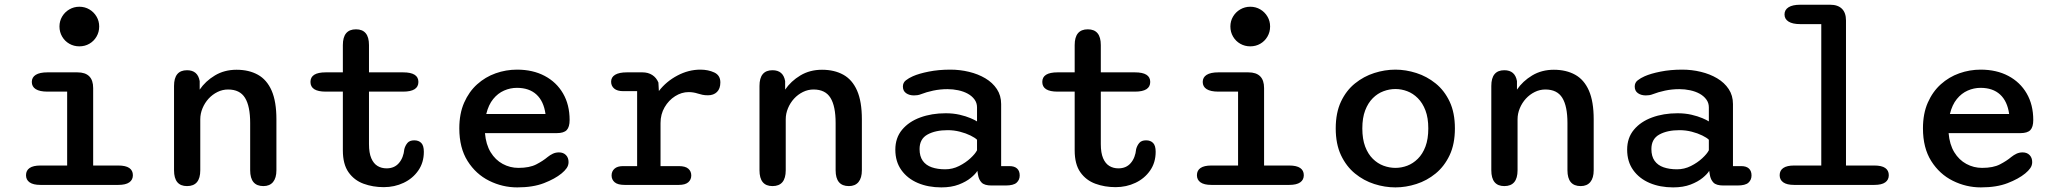

<svg xmlns="http://www.w3.org/2000/svg" viewBox="-20 -782 8706 812"><path d="M151 -82H264V-394.5H180.5Q148 -394.5 131.2 -405Q114.5 -415.5 114.5 -435.5Q114.5 -455 131.2 -465.5Q148 -476 180.5 -476H307.5Q374 -476 374 -409.5V-82H480.5Q511.5 -82 526.8 -71.5Q542 -61 542 -41Q542 -21.5 526.8 -10.8Q511.5 0 480.5 0H151Q120.5 0 105.2 -10.8Q90 -21.5 90 -41Q90 -61 105.2 -71.5Q120.5 -82 151 -82ZM231.5 -670Q231.5 -693 242.8 -712Q254 -731 273.2 -742.2Q292.5 -753.5 315.5 -753.5Q339 -753.5 358 -742.2Q377 -731 388.2 -712Q399.5 -693 399.5 -670Q399.5 -646.5 388.2 -627.2Q377 -608 358 -597Q339 -586 315.5 -586Q292.5 -586 273.2 -597Q254 -608 242.8 -627.2Q231.5 -646.5 231.5 -670Z M1094 5Q1038 5 1038 -62V-261.5Q1038 -333 1016.2 -368.2Q994.5 -403.5 944.5 -403.5Q921 -403.5 899.8 -393Q878.5 -382.5 862.2 -364.8Q846 -347 836.5 -324.2Q827 -301.5 827 -277.5V-62Q827 5 771 5Q716 5 716 -62V-418.5Q716 -485 771 -485Q816.5 -485 824.5 -439V-403Q849 -439 889 -463Q929 -487 980.5 -487Q1032.5 -487 1070.5 -466Q1108.5 -445 1128.8 -398.8Q1149 -352.5 1149 -277.5V-62Q1149 -29.5 1134.8 -12.2Q1120.5 5 1094 5Z M1357.5 -394.5Q1293 -394.5 1293 -435.5Q1293 -476 1357.5 -476H1430V-591.5Q1430 -658 1485.5 -658Q1540.5 -658 1540.5 -591.5V-476H1685Q1749.5 -476 1749.5 -435.5Q1749.5 -394.5 1685 -394.5H1540.5V-172.5Q1540.5 -135.5 1550.2 -112.8Q1560 -90 1576.8 -80Q1593.5 -70 1615 -70Q1648 -70 1667.2 -92.5Q1686.5 -115 1690 -151.5Q1694 -166.5 1703.2 -177.5Q1712.5 -188.5 1732 -188.5Q1751 -188.5 1761.8 -177.2Q1772.5 -166 1772.5 -140Q1772.5 -94.5 1749 -60.8Q1725.5 -27 1687 -8.8Q1648.5 9.5 1603 9.5Q1557 9.5 1517.5 -5Q1478 -19.5 1454 -53.5Q1430 -87.5 1430 -146V-394.5Z M2167.5 10.5Q2105 10.5 2048.8 -17.5Q1992.5 -45.5 1957.5 -101Q1922.5 -156.5 1922.5 -239Q1922.5 -301.5 1943 -348Q1963.5 -394.5 1998 -425.5Q2032.5 -456.5 2076.2 -472Q2120 -487.5 2166.5 -487.5Q2233.5 -487.5 2283.5 -461Q2333.5 -434.5 2361.2 -386.8Q2389 -339 2389 -274.5Q2389 -245 2376.8 -232Q2364.5 -219 2334.5 -219H2031Q2035 -171 2055 -138.2Q2075 -105.5 2106 -88.8Q2137 -72 2172.5 -72Q2219.5 -72 2248 -86.8Q2276.5 -101.5 2296 -118Q2306.5 -126.5 2318.2 -132Q2330 -137.5 2344 -137.5Q2362.5 -137.5 2373.5 -126.2Q2384.5 -115 2384.5 -96.5Q2384.5 -82.5 2376.5 -71Q2368.5 -59.5 2355 -48.5Q2327 -25.5 2280.5 -7.5Q2234 10.5 2167.5 10.5ZM2036.5 -300H2287Q2279.5 -354 2248.8 -382.2Q2218 -410.5 2166 -410.5Q2138 -410.5 2111.8 -399Q2085.5 -387.5 2065.8 -363.2Q2046 -339 2036.5 -300Z M2773.5 -79.5H2851Q2878.5 -79.5 2891 -68.5Q2903.5 -57.5 2903.5 -40Q2903.5 -22.5 2890.8 -11.2Q2878 0 2851 0H2621.5Q2592.5 0 2579.5 -11.2Q2566.5 -22.5 2566.5 -40Q2566.5 -57.5 2578.8 -68.5Q2591 -79.5 2615 -79.5H2674.5V-396.5H2615.5Q2590.5 -396.5 2577.5 -407.5Q2564.5 -418.5 2564.5 -436.5Q2564.5 -455.5 2581.5 -465.8Q2598.5 -476 2631 -476H2697.5Q2721 -476 2738.5 -464.8Q2756 -453.5 2764.5 -433L2766.5 -397Q2797.5 -437.5 2844.8 -462.5Q2892 -487.5 2942 -487.5Q2975 -487.5 3000.8 -475.5Q3026.5 -463.5 3026.5 -433.5Q3026.5 -407 3012.2 -393Q2998 -379 2974 -379Q2960.5 -379 2950.5 -381.2Q2940.5 -383.5 2930.5 -386.5Q2921.5 -389.5 2911.8 -391Q2902 -392.5 2892.5 -392.5Q2862.5 -392.5 2835.2 -375.2Q2808 -358 2790.8 -328.5Q2773.5 -299 2773.5 -261.5Z M3570 5Q3514 5 3514 -62V-261.5Q3514 -333 3492.2 -368.2Q3470.5 -403.5 3420.5 -403.5Q3397 -403.5 3375.8 -393Q3354.5 -382.5 3338.2 -364.8Q3322 -347 3312.5 -324.2Q3303 -301.5 3303 -277.5V-62Q3303 5 3247 5Q3192 5 3192 -62V-418.5Q3192 -485 3247 -485Q3292.5 -485 3300.5 -439V-403Q3325 -439 3365 -463Q3405 -487 3456.5 -487Q3508.5 -487 3546.5 -466Q3584.5 -445 3604.8 -398.8Q3625 -352.5 3625 -277.5V-62Q3625 -29.5 3610.8 -12.2Q3596.5 5 3570 5Z M4173.5 2.5Q4143.5 2.5 4131.5 -9.8Q4119.5 -22 4116 -43.5L4113.5 -59.5Q4106 -46.5 4086 -30Q4066 -13.5 4034.8 -1.5Q4003.5 10.5 3961 10.5Q3905.5 10.5 3861.5 -8.2Q3817.5 -27 3792 -62.8Q3766.5 -98.5 3766.5 -149Q3766.5 -199 3795 -233.2Q3823.5 -267.5 3871.8 -285.2Q3920 -303 3979.5 -303Q4011.5 -303 4038.5 -296.8Q4065.5 -290.5 4084.8 -282.2Q4104 -274 4112 -268.5V-328Q4112 -347 4101.2 -361.5Q4090.5 -376 4072.8 -385.8Q4055 -395.5 4032.8 -400.2Q4010.5 -405 3987.5 -405Q3956 -405 3926.8 -398.8Q3897.5 -392.5 3876 -384Q3867.5 -380.5 3859.5 -379.5Q3851.5 -378.5 3845.5 -378.5Q3825.5 -378.5 3812 -388Q3798.5 -397.5 3798.5 -416Q3798.5 -432.5 3811 -442.2Q3823.5 -452 3840.5 -459.5Q3866.5 -471 3908 -479.2Q3949.5 -487.5 3999.5 -487.5Q4040 -487.5 4078.2 -478.2Q4116.5 -469 4147.2 -450.8Q4178 -432.5 4196 -405.2Q4214 -378 4214 -342V-79.5H4249Q4270.5 -79.5 4281.5 -69.2Q4292.5 -59 4292.5 -40Q4292.5 -21.5 4279.5 -9.5Q4266.5 2.5 4232.5 2.5ZM4112 -191Q4103.5 -199.5 4084.2 -209Q4065 -218.5 4039.8 -225Q4014.5 -231.5 3988 -231.5Q3936 -231.5 3902.5 -213Q3869 -194.5 3869 -151.5Q3869 -121 3882.5 -102Q3896 -83 3920.5 -74.5Q3945 -66 3977.5 -66Q4008.5 -66 4036.2 -80Q4064 -94 4084.2 -112.8Q4104.5 -131.5 4112 -146.5Z M4452.5 -394.5Q4388 -394.5 4388 -435.5Q4388 -476 4452.5 -476H4525V-591.5Q4525 -658 4580.5 -658Q4635.5 -658 4635.5 -591.5V-476H4780Q4844.5 -476 4844.5 -435.5Q4844.5 -394.5 4780 -394.5H4635.5V-172.5Q4635.5 -135.5 4645.2 -112.8Q4655 -90 4671.8 -80Q4688.5 -70 4710 -70Q4743 -70 4762.2 -92.5Q4781.5 -115 4785 -151.5Q4789 -166.5 4798.2 -177.5Q4807.5 -188.5 4827 -188.5Q4846 -188.5 4856.8 -177.2Q4867.5 -166 4867.5 -140Q4867.5 -94.5 4844 -60.8Q4820.5 -27 4782 -8.8Q4743.5 9.5 4698 9.5Q4652 9.5 4612.5 -5Q4573 -19.5 4549 -53.5Q4525 -87.5 4525 -146V-394.5Z M5103 -82H5216V-394.5H5132.5Q5100 -394.5 5083.2 -405Q5066.5 -415.5 5066.5 -435.5Q5066.5 -455 5083.2 -465.5Q5100 -476 5132.5 -476H5259.5Q5326 -476 5326 -409.5V-82H5432.5Q5463.5 -82 5478.8 -71.5Q5494 -61 5494 -41Q5494 -21.5 5478.8 -10.8Q5463.5 0 5432.5 0H5103Q5072.5 0 5057.2 -10.8Q5042 -21.5 5042 -41Q5042 -61 5057.2 -71.5Q5072.5 -82 5103 -82ZM5183.5 -670Q5183.5 -693 5194.8 -712Q5206 -731 5225.2 -742.2Q5244.5 -753.5 5267.5 -753.5Q5291 -753.5 5310 -742.2Q5329 -731 5340.2 -712Q5351.5 -693 5351.5 -670Q5351.5 -646.5 5340.2 -627.2Q5329 -608 5310 -597Q5291 -586 5267.5 -586Q5244.5 -586 5225.2 -597Q5206 -608 5194.8 -627.2Q5183.5 -646.5 5183.5 -670Z M5881.5 10.5Q5836.5 10.5 5792 -3.8Q5747.5 -18 5710.5 -48.2Q5673.5 -78.5 5651.2 -125.8Q5629 -173 5629 -239Q5629 -305 5651.2 -352.2Q5673.5 -399.5 5710.5 -429.2Q5747.5 -459 5792 -473.2Q5836.5 -487.5 5881.5 -487.5Q5925.5 -487.5 5970 -473.2Q6014.5 -459 6051.5 -429.2Q6088.5 -399.5 6110.8 -352.2Q6133 -305 6133 -239Q6133 -173 6110.8 -125.8Q6088.5 -78.5 6051.5 -48.2Q6014.5 -18 5970 -3.8Q5925.5 10.5 5881.5 10.5ZM5881.5 -72Q5907 -72 5931.5 -81.2Q5956 -90.5 5976.2 -110.5Q5996.5 -130.5 6008.5 -162.2Q6020.5 -194 6020.5 -239Q6020.5 -283.5 6008.5 -315Q5996.5 -346.5 5976.2 -366.8Q5956 -387 5931.5 -396.2Q5907 -405.5 5881.5 -405.5Q5856 -405.5 5831 -396.2Q5806 -387 5785.8 -366.8Q5765.5 -346.5 5753.5 -315Q5741.5 -283.5 5741.5 -239Q5741.5 -194 5753.5 -162.2Q5765.5 -130.5 5785.8 -110.5Q5806 -90.5 5831 -81.2Q5856 -72 5881.5 -72Z M6665 5Q6609 5 6609 -62V-261.5Q6609 -333 6587.2 -368.2Q6565.5 -403.5 6515.5 -403.5Q6492 -403.5 6470.8 -393Q6449.5 -382.5 6433.2 -364.8Q6417 -347 6407.5 -324.2Q6398 -301.5 6398 -277.5V-62Q6398 5 6342 5Q6287 5 6287 -62V-418.5Q6287 -485 6342 -485Q6387.5 -485 6395.5 -439V-403Q6420 -439 6460 -463Q6500 -487 6551.5 -487Q6603.5 -487 6641.5 -466Q6679.5 -445 6699.8 -398.8Q6720 -352.5 6720 -277.5V-62Q6720 -29.5 6705.8 -12.2Q6691.5 5 6665 5Z M7268.5 2.5Q7238.5 2.5 7226.5 -9.8Q7214.5 -22 7211 -43.5L7208.5 -59.5Q7201 -46.5 7181 -30Q7161 -13.5 7129.8 -1.5Q7098.5 10.5 7056 10.5Q7000.5 10.5 6956.5 -8.2Q6912.5 -27 6887 -62.8Q6861.5 -98.5 6861.5 -149Q6861.5 -199 6890 -233.2Q6918.5 -267.5 6966.8 -285.2Q7015 -303 7074.5 -303Q7106.5 -303 7133.5 -296.8Q7160.5 -290.5 7179.8 -282.2Q7199 -274 7207 -268.5V-328Q7207 -347 7196.2 -361.5Q7185.5 -376 7167.8 -385.8Q7150 -395.5 7127.8 -400.2Q7105.5 -405 7082.5 -405Q7051 -405 7021.8 -398.8Q6992.5 -392.5 6971 -384Q6962.5 -380.5 6954.5 -379.5Q6946.5 -378.5 6940.5 -378.5Q6920.5 -378.5 6907 -388Q6893.5 -397.5 6893.5 -416Q6893.5 -432.5 6906 -442.2Q6918.5 -452 6935.5 -459.5Q6961.5 -471 7003 -479.2Q7044.5 -487.5 7094.5 -487.5Q7135 -487.5 7173.2 -478.2Q7211.5 -469 7242.2 -450.8Q7273 -432.5 7291 -405.2Q7309 -378 7309 -342V-79.5H7344Q7365.5 -79.5 7376.5 -69.2Q7387.5 -59 7387.5 -40Q7387.5 -21.5 7374.5 -9.5Q7361.5 2.5 7327.5 2.5ZM7207 -191Q7198.5 -199.5 7179.2 -209Q7160 -218.5 7134.8 -225Q7109.5 -231.5 7083 -231.5Q7031 -231.5 6997.5 -213Q6964 -194.5 6964 -151.5Q6964 -121 6977.5 -102Q6991 -83 7015.5 -74.5Q7040 -66 7072.5 -66Q7103.5 -66 7131.2 -80Q7159 -94 7179.2 -112.8Q7199.5 -131.5 7207 -146.5Z M7567.5 0Q7537 0 7521.8 -10.8Q7506.5 -21.5 7506.5 -41Q7506.5 -61 7521.8 -71.5Q7537 -82 7567.5 -82H7682.5V-680H7593.5Q7561 -680 7544 -690.8Q7527 -701.5 7527 -721Q7527 -740.5 7544 -751.2Q7561 -762 7593.5 -762H7720Q7752.5 -762 7769.8 -745Q7787 -728 7787 -695.5V-82H7907Q7938 -82 7953 -71.5Q7968 -61 7968 -41Q7968 -21.5 7953 -10.8Q7938 0 7907 0Z M8357.5 10.5Q8295 10.5 8238.8 -17.5Q8182.5 -45.5 8147.5 -101Q8112.5 -156.5 8112.5 -239Q8112.5 -301.5 8133 -348Q8153.5 -394.5 8188 -425.5Q8222.5 -456.5 8266.2 -472Q8310 -487.5 8356.5 -487.5Q8423.5 -487.5 8473.5 -461Q8523.5 -434.5 8551.2 -386.8Q8579 -339 8579 -274.5Q8579 -245 8566.8 -232Q8554.5 -219 8524.5 -219H8221Q8225 -171 8245 -138.2Q8265 -105.5 8296 -88.8Q8327 -72 8362.5 -72Q8409.5 -72 8438 -86.8Q8466.5 -101.5 8486 -118Q8496.5 -126.5 8508.2 -132Q8520 -137.5 8534 -137.5Q8552.5 -137.5 8563.5 -126.2Q8574.5 -115 8574.5 -96.5Q8574.5 -82.5 8566.5 -71Q8558.5 -59.5 8545 -48.5Q8517 -25.5 8470.5 -7.5Q8424 10.5 8357.5 10.5ZM8226.5 -300H8477Q8469.5 -354 8438.8 -382.2Q8408 -410.5 8356 -410.5Q8328 -410.5 8301.8 -399Q8275.5 -387.5 8255.8 -363.2Q8236 -339 8226.5 -300Z"/></svg>

Font: Sono ExtraLight Monospace Medium
Style: Regular
Weight: 500
Version: Version 2.112